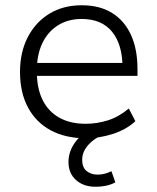

<svg xmlns="http://www.w3.org/2000/svg" viewBox="-20 -517 595 729"><path d="M306 8Q229 8 173 -22Q117 -52 86.5 -108.5Q56 -165 56 -244Q56 -319 85.5 -376Q115 -433 167.5 -465Q220 -497 290 -497Q359 -497 406 -467.5Q453 -438 477.5 -384Q502 -330 502 -255V-229H103V-278H464L445 -262Q445 -348 405.5 -396.5Q366 -445 290 -445Q238 -445 199.5 -420.5Q161 -396 140.5 -352.5Q120 -309 120 -251V-244Q120 -181 142 -137Q164 -93 205.5 -70Q247 -47 305 -47Q348 -47 389.5 -60Q431 -73 469 -105L494 -57Q460 -25 408.5 -8.5Q357 8 306 8ZM342 192Q297 192 268.5 166.5Q240 141 240 98Q240 58 265.5 23Q291 -12 335 -34L361 0Q346 6 330 19Q314 32 303 50Q292 68 292 90Q292 119 309 132.5Q326 146 350 146Q363 146 376 143Q389 140 403 133L418 175Q405 183 385.5 187.5Q366 192 342 192Z"/></svg>

Font: Nunito Sans 10pt Light
Style: Regular
Weight: 300
Designer: Vernon Adams
Foundry: Vernon Adams
Version: Version 3.101;gftools[0.9.27]